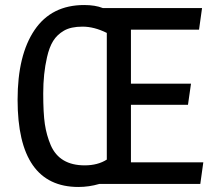

<svg xmlns="http://www.w3.org/2000/svg" viewBox="-20 -732 854 764"><path d="M501 -614V-399H740L728 -315H501V-86H789L777 0H375Q334 12 292 12Q50 12 50 -335Q50 -513 117.5 -612.5Q185 -712 315 -712Q359 -712 389 -700H784L772 -614ZM405 -601Q355 -626 308.5 -626Q262 -626 234.5 -610Q207 -594 191.5 -569Q176 -544 167 -504Q152 -439 152 -360.5Q152 -282 158.5 -238Q165 -194 182 -154Q217 -74 317 -74Q369 -74 405 -97Z"/></svg>

Font: Magra
Style: Regular
Weight: 400
Designer: Viviana Monsalve
Foundry: Viviana Monsalve
Version: Version 1.001